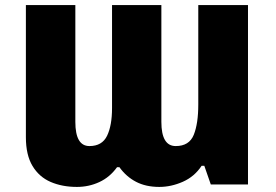

<svg xmlns="http://www.w3.org/2000/svg" viewBox="-20 -734 1097 764"><path d="M286.1 9.8Q227.5 9.8 181.6 -10Q135.7 -29.8 109.4 -73.5Q83 -117.2 83 -188V-713.9H279.8V-249Q279.8 -152.8 335.9 -152.8Q386.2 -152.8 406 -193.6Q425.8 -234.4 425.8 -304.2V-713.9H622.1V-249Q622.1 -152.8 679.2 -152.8Q732.9 -152.8 751 -197.5Q769 -242.2 769 -317.9V-713.9H966.8V0H818.8L793 -74.2H782.2Q753.9 -31.2 707.5 -10.7Q661.1 9.8 613.8 9.8Q560.5 9.8 521.5 -10.5Q482.4 -30.8 455.1 -68.8H445.8Q417 -28.8 375.2 -9.5Q333.5 9.8 286.1 9.8Z"/></svg>

Font: Open Sans ExtraBold
Style: Regular
Weight: 800
Designer: Monotype Design Team
Foundry: Monotype Imaging Inc.
Version: Version 3.003; ttfautohint (v1.8.4)